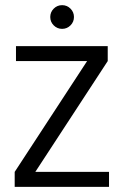

<svg xmlns="http://www.w3.org/2000/svg" viewBox="-20 -725 481 745"><path d="M398 -488 117 -58H403V0H37V-58L318 -488H42V-546H398ZM221 -613Q202 -613 188.5 -626.5Q175 -640 175 -659Q175 -678 188.5 -691.5Q202 -705 221 -705Q240 -705 253.5 -691.5Q267 -678 267 -659Q267 -640 253.5 -626.5Q240 -613 221 -613Z"/></svg>

Font: SVN-Poppins Light
Style: Regular
Weight: 300
Designer: Ninad Kale (Devanagari), Jonny Pinhorn (Latin)
Foundry: Indian Type Foundry
Version: Version 3.002 2017; ttfautohint (v1.8.3)